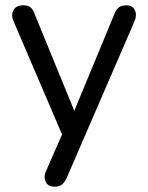

<svg xmlns="http://www.w3.org/2000/svg" viewBox="-20 -514 556 721"><path d="M185 187Q160 187 151.5 168.5Q143 150 153 128L213 -9L31 -434Q21 -458 30.5 -476Q40 -494 69 -494Q85 -494 94.5 -486.5Q104 -479 111 -459L259 -98L409 -460Q417 -479 426.5 -486.5Q436 -494 454 -494Q478 -494 486.5 -475.5Q495 -457 485 -434L231 153Q222 172 212 179.5Q202 187 185 187Z"/></svg>

Font: Chiron GoRound TC N
Style: Regular
Weight: 350
Designer: Ryoko NISHIZUKA 西塚涼子 (kana, bopomofo & ideographs); Paul D. Hunt (Latin, Greek & Cyrillic); Sandoll Communications 산돌커뮤니
Foundry: Adobe
Version: Version 1.000;hotconv 1.1.1;makeotfexe 2.6.0